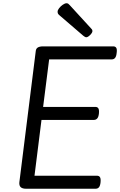

<svg xmlns="http://www.w3.org/2000/svg" viewBox="-20 -1160 738 1180"><path d="M141 0Q118 0 107.5 -9.5Q97 -19 99 -40L200 -848Q202 -862 213 -868.5Q224 -875 246 -875H676Q689 -875 694.5 -866Q700 -857 697 -835Q695 -814 687.5 -804.5Q680 -795 667 -795H282L245 -503H566Q579 -503 584.5 -494Q590 -485 588 -463Q586 -442 578 -432.5Q570 -423 557 -423H235L192 -80H576Q589 -80 594.5 -71Q600 -62 598 -40Q596 -19 588.5 -9.5Q581 0 567 0ZM510 -931Q506 -931 501 -934Q496 -937 491 -941L349 -1063Q339 -1071 336.5 -1076Q334 -1081 334 -1088Q334 -1098 343.5 -1110Q353 -1122 366 -1131Q379 -1140 389 -1140Q395 -1140 399.5 -1137Q404 -1134 408 -1129L539 -986Q546 -979 547 -975.5Q548 -972 548 -969Q548 -959 534 -945Q520 -931 510 -931Z"/></svg>

Font: Playwrite GB S
Style: Italic
Weight: 400
Italic angle: -7°
Designer: Veronika Burian, José Scaglione
Foundry: TypeTogether
Version: Version 1.000